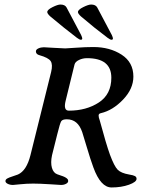

<svg xmlns="http://www.w3.org/2000/svg" viewBox="-20 -812 621 845"><path d="M318 -646Q264 -687 201 -740Q188 -752 188 -759Q188 -769 211 -780.5Q234 -792 246 -792Q266 -792 273 -779Q335 -663 337 -658Q342 -647 342 -643Q342 -637 336 -637Q330 -637 318 -646ZM453 -646Q398 -687 336 -740Q323 -752 323 -759Q323 -769 346 -780.5Q369 -792 381 -792Q401 -792 408 -779Q470 -663 472 -658Q477 -647 477 -643Q477 -637 471 -637Q465 -637 453 -646ZM269 -369Q258 -325 283 -325Q360 -325 415 -361Q470 -397 470 -470Q470 -556 363 -556Q344 -556 327.5 -548Q311 -540 308 -528ZM209 -129Q202 -96 208.5 -73.5Q215 -51 232 -45Q235 -44 240.5 -42Q246 -40 249 -39Q252 -38 256.5 -36.5Q261 -35 263.5 -33.5Q266 -32 269 -30.5Q272 -29 273.5 -27.5Q275 -26 277 -24Q279 -22 279.5 -19.5Q280 -17 280 -15Q280 -8 270.5 -3Q261 2 249 2Q248 2 201 -1Q154 -4 126 -4Q98 -4 69 -1Q40 2 37 2Q24 2 14 -3Q4 -8 4 -15Q4 -22 12 -26.5Q20 -31 36 -36Q52 -41 59 -44Q97 -61 114 -129L205 -495Q213 -528 203 -543Q193 -558 154 -569Q138 -573 138 -586Q138 -594 149 -599Q160 -604 173 -604Q179 -604 216.5 -601.5Q254 -599 267 -599Q275 -599 315.5 -602Q356 -605 391 -605Q463 -605 515 -571.5Q567 -538 567 -475Q567 -421 521.5 -373.5Q476 -326 424 -314Q414 -312 414 -303.5Q414 -295 419 -282Q447 -178 464 -131Q483 -80 498 -65Q513 -50 548 -44Q567 -41 574 -37Q581 -33 581 -25Q581 -11 547.5 1Q514 13 471 13Q423 13 391 -75Q378 -110 361.5 -166Q345 -222 342 -230Q323 -287 274 -287Q255 -287 249.5 -278.5Q244 -270 232 -221Z"/></svg>

Font: EB Garamond 08
Style: Italic
Weight: 400
Italic angle: -14°
Version: Version 0.016